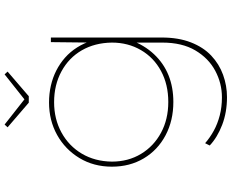

<svg xmlns="http://www.w3.org/2000/svg" viewBox="-106 -660 1006 834"><g transform="rotate(-90 397.0 -243.0)"><path d="M392 240Q326 240 271.5 219Q217 198 182 165L192 145Q216 166 246 182.5Q276 199 312.5 208.5Q349 218 391 218Q452 218 506.5 189Q561 160 595 102.5Q629 45 629 -41V-178L640 -179Q618 -119 578.5 -77Q539 -35 487 -14Q435 7 371 7Q290 7 226 -27Q162 -61 126 -121.5Q90 -182 90 -260Q90 -339 127.5 -401Q165 -463 228 -498Q291 -533 369 -533Q407 -533 442 -525Q477 -517 507.5 -501.5Q538 -486 563.5 -463.5Q589 -441 608 -411Q627 -381 638 -345L629 -347L631 -525H651V-43Q651 29 630 83Q609 137 572.5 171.5Q536 206 489 223Q442 240 392 240ZM371 -15Q447 -15 505.5 -46.5Q564 -78 596.5 -134Q629 -190 629 -260Q628 -334 595.5 -390.5Q563 -447 504 -479Q445 -511 370 -511Q297 -511 238.5 -479Q180 -447 146.5 -390.5Q113 -334 112 -260Q112 -189 145.5 -133.5Q179 -78 237.5 -46.5Q296 -15 371 -15ZM368 -621 261 -713 273 -726 390 -634H375L491 -726L503 -713L396 -621Z"/></g></svg>

Font: Lexend Giga Thin
Style: Regular
Weight: 250
Version: Version 1.007